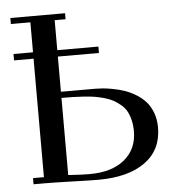

<svg xmlns="http://www.w3.org/2000/svg" viewBox="-51 -750 747 804"><g transform="rotate(-5 322.0 -348.5)"><path d="M22 -523.9V-550.8H104V-676.8H22V-702.1H252V-676.8H206.1V-550.8H378.9V-523.9H206.1V-376H350.1Q364.7 -376 381.1 -374.8Q397.5 -373.5 422.6 -368.9Q447.8 -364.3 470.7 -356.7Q493.7 -349.1 517.6 -335Q541.5 -320.8 558.8 -302Q576.2 -283.2 587.2 -254.9Q598.1 -226.6 598.1 -191.9Q598.1 -97.7 527.3 -46.4Q456.5 4.9 330.1 4.9Q296.9 4.9 219.7 2.4Q142.6 0 104 0H58.1V-25.9H104V-523.9ZM206.1 -25.9Q259.8 -22 295.9 -22Q389.6 -22 442.9 -65.9Q496.1 -109.9 496.1 -185.1Q496.1 -210.9 490.7 -232.4Q485.4 -253.9 476.6 -269.8Q467.8 -285.6 452.6 -298.1Q437.5 -310.5 422.6 -318.8Q407.7 -327.1 386 -333.3Q364.3 -339.4 345.7 -342.5Q327.1 -345.7 300.5 -347.4Q273.9 -349.1 254.2 -349.6Q234.4 -350.1 206.1 -350.1Z"/></g></svg>

Font: Dehuti
Style: Bold
Weight: 700
Version: Version 1.2